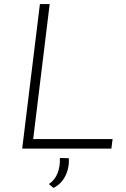

<svg xmlns="http://www.w3.org/2000/svg" viewBox="-20 -730 618 943"><path d="M176 -710H224L143 -47H533L527 0H89ZM243 193 220 174Q249 155 262.5 121Q276 87 274 46L318 47Q320 74 313 102Q306 130 289 154Q272 178 243 193Z"/></svg>

Font: Josefin Sans Thin Light
Style: Italic
Weight: 300
Italic angle: -7°
Version: Version 2.000